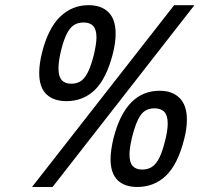

<svg xmlns="http://www.w3.org/2000/svg" viewBox="-20 -726 788 758"><path d="M747.6 -705.6 187.5 12.2H106.4L667.5 -705.6ZM360.8 -578.6Q360.8 -609.4 348.1 -623.3Q335.4 -637.2 310.5 -637.2Q287.6 -637.2 271.7 -627Q255.9 -616.7 243.4 -592Q231 -567.4 220.2 -523.4Q210.9 -483.4 210.9 -456.1Q210.9 -424.3 223.6 -409.9Q236.3 -395.5 261.2 -395.5Q283.7 -395.5 299.3 -406Q314.9 -416.5 327.1 -441.2Q339.4 -465.8 350.6 -509.8Q360.8 -553.2 360.8 -578.6ZM242.2 -326.7Q191.4 -326.7 163.1 -354Q134.8 -381.3 134.8 -438Q134.8 -472.2 145.5 -516.6Q169.9 -614.3 217.3 -659.9Q264.6 -705.6 329.6 -705.6Q380.4 -705.6 408.4 -677.5Q436.5 -649.4 436.5 -592.8Q436.5 -559.1 426.3 -516.6Q400.4 -415.5 354.5 -371.1Q308.6 -326.7 242.2 -326.7ZM642.1 -238.3Q642.1 -270 628.9 -284.2Q615.7 -298.3 589.8 -298.3Q567.4 -298.3 552 -288.1Q536.6 -277.8 524.7 -253.4Q512.7 -229 501.5 -184.6Q491.2 -142.1 491.2 -116.2Q491.2 -84.5 503.9 -70.6Q516.6 -56.6 541.5 -56.6Q564 -56.6 580.3 -67.4Q596.7 -78.1 609.1 -103.3Q621.6 -128.4 632.3 -172.4Q642.1 -210.9 642.1 -238.3ZM522 12.2Q471.7 12.2 444.1 -14.9Q416.5 -42 416.5 -98.1Q416.5 -131.3 427.7 -178.7Q475.1 -367.7 610.4 -367.7Q660.6 -367.7 689.2 -338.9Q717.8 -310.1 717.8 -253.9Q717.8 -217.8 707.5 -178.2Q682.1 -77.1 635.3 -32.5Q588.4 12.2 522 12.2Z"/></svg>

Font: Lesson One Light
Style: Italic
Weight: 300
Italic angle: -14°
Designer: But Ko, Victor Gaultney, Annie Olsen, Julie Remington, Don Collingsworth, Eric Hays, Becca Hirsbrunner
Version: Version 1.100